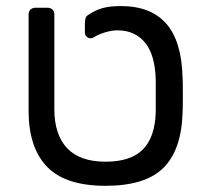

<svg xmlns="http://www.w3.org/2000/svg" viewBox="-20 -596 670 626"><path d="M73.2 -234.9V-547.9Q73.2 -559.1 79.6 -564.9Q85.9 -570.8 96.2 -570.8H133.8Q145 -570.8 151.1 -564.9Q157.2 -559.1 157.2 -547.9V-240.2Q157.2 -157.2 198.7 -113Q240.2 -68.8 324.2 -68.8Q407.2 -68.8 446.5 -109.4Q485.8 -149.9 487.8 -231.9V-263.2V-335Q485.8 -417 452.9 -457Q419.9 -497.1 362.8 -497.1Q344.7 -497.1 322.8 -490.5Q300.8 -483.9 285.2 -474.1Q281.2 -471.2 274.9 -471.2Q268.1 -471.2 262.5 -476.6Q256.8 -481.9 256.8 -488.8V-518.1Q256.8 -530.3 259 -537.1Q261.2 -543.9 270 -548.8Q291 -563 314.5 -569.6Q337.9 -576.2 374 -576.2Q471.2 -576.2 521.5 -519.5Q571.8 -462.9 575.2 -345.2Q576.2 -335.4 576.2 -286.1Q576.2 -237.3 575.2 -227.1Q571.3 -106.9 512.7 -48.6Q454.1 9.8 324.2 9.8Q192.9 9.8 133.1 -52.7Q73.2 -115.2 73.2 -234.9Z"/></svg>

Font: Rubik AZ
Style: Regular
Weight: 400
Designer: Hubert and Fischer
Foundry: Hubert & Fischer
Version: Version 2.000